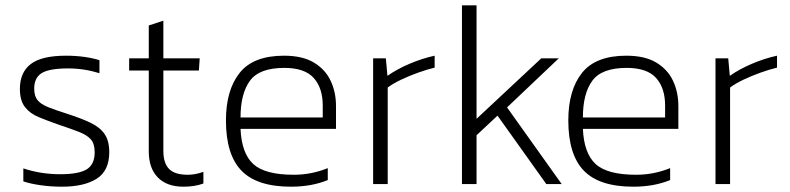

<svg xmlns="http://www.w3.org/2000/svg" viewBox="-20 -694 2978 724"><path d="M214 10Q172 10 133.5 4.5Q95 -1 68 -10V-59Q101 -48 136 -42.5Q171 -37 207 -37Q277 -37 307 -55.5Q337 -74 337 -120Q337 -152 322.5 -168.5Q308 -185 277 -197Q246 -209 198 -225Q158 -239 125.5 -252.5Q93 -266 74 -290.5Q55 -315 55 -359Q55 -421 96 -452.5Q137 -484 229 -484Q265 -484 297.5 -479.5Q330 -475 355 -467V-418Q297 -436 237 -436Q166 -436 137.5 -418.5Q109 -401 109 -360Q109 -332 121.5 -316.5Q134 -301 161.5 -290Q189 -279 233 -265Q286 -248 321.5 -231Q357 -214 374.5 -188.5Q392 -163 392 -120Q392 -50 344.5 -20Q297 10 214 10Z M672 10Q609 10 575 -25Q541 -60 541 -123V-428H467V-474H541V-598L596 -616V-474H733L730 -428H596V-125Q596 -79 617.5 -57Q639 -35 688 -35Q701 -35 715.5 -37.5Q730 -40 747 -46V-2Q714 10 672 10Z M1077 10Q949 10 890.5 -50.5Q832 -111 832 -240Q832 -354 883.5 -419Q935 -484 1051 -484Q1120 -484 1163 -458.5Q1206 -433 1226.5 -390Q1247 -347 1247 -294V-208H887Q891 -116 935 -75.5Q979 -35 1088 -35Q1154 -35 1216 -60V-15Q1155 10 1077 10ZM887 -251H1197V-296Q1197 -362 1163 -400Q1129 -438 1052 -438Q958 -438 922.5 -389.5Q887 -341 887 -251Z M1387 0V-474H1435L1441 -408Q1478 -434 1525.5 -454Q1573 -474 1619 -484V-439Q1590 -432 1556.5 -420Q1523 -408 1492.5 -393.5Q1462 -379 1442 -364V0Z M1722 0V-674H1777V-246L2021 -474H2087L1892 -289L2098 0H2040L1856 -258L1777 -184V0Z M2368 10Q2240 10 2181.5 -50.5Q2123 -111 2123 -240Q2123 -354 2174.5 -419Q2226 -484 2342 -484Q2411 -484 2454 -458.5Q2497 -433 2517.5 -390Q2538 -347 2538 -294V-208H2178Q2182 -116 2226 -75.5Q2270 -35 2379 -35Q2445 -35 2507 -60V-15Q2446 10 2368 10ZM2178 -251H2488V-296Q2488 -362 2454 -400Q2420 -438 2343 -438Q2249 -438 2213.5 -389.5Q2178 -341 2178 -251Z M2678 0V-474H2726L2732 -408Q2769 -434 2816.5 -454Q2864 -474 2910 -484V-439Q2881 -432 2847.5 -420Q2814 -408 2783.5 -393.5Q2753 -379 2733 -364V0Z"/></svg>

Font: Kanit ExtraLight
Style: Regular
Weight: 275
Designer: Katatrad Team
Foundry: CadsonDemak
Version: Version 2.000; ttfautohint (v1.8.3)